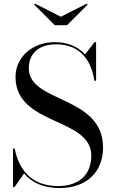

<svg xmlns="http://www.w3.org/2000/svg" viewBox="-20 -984 606 1020"><path d="M303 -895 166.5 -964.5 161 -960 271 -850H336L446 -960L440.5 -964.5ZM57 10 108 -62.5C148.5 -14.5 209 15 297.5 15C438.5 15 527.5 -70 527.5 -200C527.5 -478 133 -436 133 -621C133 -698 183.5 -748.5 279.5 -748.5C383.5 -748.5 461.5 -688.5 481.5 -555H490.5V-760H482.5L431.5 -695C392.5 -739 336.5 -760 269.5 -760C157 -760 62.5 -685 62.5 -575C62.5 -315 465 -362 465 -157C465 -52 395 4.5 289 4.5C149 4.5 80.5 -80 58 -195H49V10Z"/></svg>

Font: Bodoni* 24
Style: Regular
Weight: 400
Version: Version 2.3